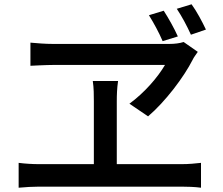

<svg xmlns="http://www.w3.org/2000/svg" viewBox="-20 -874 1040 896"><path d="M744 -824 675 -803C698 -766 722 -722 739 -682L810 -704C793 -742 766 -790 744 -824ZM874 -854 805 -833C829 -797 852 -754 871 -712L941 -736C923 -774 898 -821 874 -854ZM903 -632 837 -678C819 -672 795 -669 770 -669C675 -669 313 -669 227 -669C193 -669 154 -672 122 -675V-567C122 -567 196 -571 234 -571C303 -571 678 -571 750 -571C716 -513 655 -442 584 -390L671 -331C751 -399 838 -514 879 -595C885 -608 894 -618 903 -632ZM67 -114V2C100 -1 133 -3 162 -3H828C850 -3 890 -2 918 2V-114C891 -111 862 -108 828 -108H525V-401C525 -431 526 -462 531 -496H413C418 -463 418 -429 418 -401V-108H162C132 -108 98 -110 67 -114Z"/></svg>

Font: Noto Sans JP Medium
Style: Regular
Weight: 500
Designer: Ryoko NISHIZUKA 西塚涼子 (kana, bopomofo & ideographs); Paul D. Hunt (Latin, Greek & Cyrillic); Sandoll Communications 산돌커뮤니
Foundry: Adobe
Version: Version 2.004;hotconv 1.0.118;makeotfexe 2.5.65603